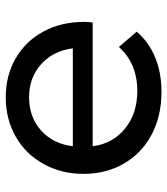

<svg xmlns="http://www.w3.org/2000/svg" viewBox="23 -599 581 667"><g transform="rotate(90 313.5 -265.5)"><path d="M584 -265Q584 -188 549.5 -126Q515 -64 454.5 -29.5Q394 5 318 5Q242 5 182.5 -29.5Q123 -64 89.5 -126Q56 -188 56 -268Q56 -279 58 -297H488Q479 -367 426.5 -409.5Q374 -452 296 -452Q201 -452 143 -388L90 -450Q126 -492 179.5 -514Q233 -536 299 -536Q383 -536 448 -501.5Q513 -467 548.5 -405Q584 -343 584 -265ZM488 -228H148Q156 -161 202.5 -118.5Q249 -76 318 -76Q387 -76 433.5 -118Q480 -160 488 -228Z"/></g></svg>

Font: APTA Sans Medium
Style: Bold
Weight: 500
Version: Version 7.200